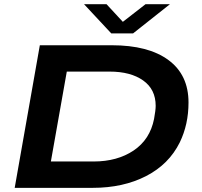

<svg xmlns="http://www.w3.org/2000/svg" viewBox="-20 -905 974 925"><path d="M798.8 -884.8 621.1 -744.1H516.1L384.8 -884.8H493.2L571.8 -799.8L681.2 -884.8ZM50.8 0 171.9 -687H518.1Q694.8 -687 791.5 -615.7Q888.2 -544.4 888.2 -411.1Q888.2 -305.7 846.2 -219.2Q793.9 -113.3 683.6 -56.6Q573.2 0 426.8 0ZM225.1 -127H431.2Q544.9 -127 623.8 -179.9Q702.6 -232.9 722.2 -332Q730 -374.5 730 -395Q730 -474.6 669.7 -517.3Q609.4 -560.1 507.8 -560.1H301.8Z"/></svg>

Font: Archivo Expanded SemiBold
Style: Italic
Weight: 600
Width: 7
Italic angle: -10°
Designer: Hector Gatti
Foundry: Omnibus-Type
Version: Version 2.001